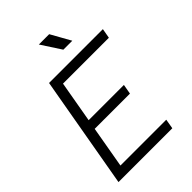

<svg xmlns="http://www.w3.org/2000/svg" viewBox="-256 -1005 1117 1117"><g transform="rotate(-45 302.5 -447.0)"><path d="M40.5 0H483.4L493.7 -60.1H116.7L161.6 -316.9H451.7L462.4 -377.4H172.4L217.3 -633.3H594.7L605.5 -693.4H162.6L151.9 -633.3ZM358.4 -771.5H432.1L363.8 -893.6H278.8Z"/></g></svg>

Font: Cascadia Mono PL Light
Style: Italic
Weight: 300
Italic angle: -10°
Monospace: yes
Designer: Aaron Bell
Foundry: Saja Typeworks
Version: Version 2404.023